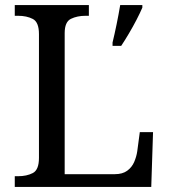

<svg xmlns="http://www.w3.org/2000/svg" viewBox="-20 -734 663 754"><path d="M38 0V-42H51Q85 -42 109 -54.5Q133 -67 133 -114V-600Q133 -647 109 -659.5Q85 -672 51 -672H38V-714H329V-672H316Q283 -672 258.5 -660Q234 -648 234 -604V-50H431Q461 -50 479.5 -63.5Q498 -77 507 -98Q516 -119 519 -140L529 -215H581L574 0ZM422 -567Q430 -600 438 -639Q446 -678 452 -714H539V-704Q530 -683 516 -656Q502 -629 486 -602Q470 -575 456 -554H422Z"/></svg>

Font: Noto Serif Dogra
Style: Regular
Weight: 400
Designer: Ek Type
Foundry: Ek Type
Version: Version 1.005